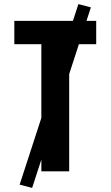

<svg xmlns="http://www.w3.org/2000/svg" viewBox="-20 -837 540 938"><path d="M182 0V-621H50V-735H450V-621H318V0ZM137 81 76 65 363 -817 424 -801Z"/></svg>

Font: Iosevka Heavy
Style: Regular
Weight: 900
Monospace: yes
Designer: Belleve Invis
Foundry: Belleve Invis
Version: Version 32.5.0; ttfautohint (v1.8.4)